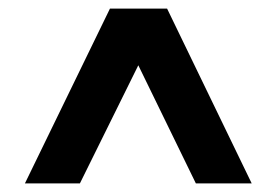

<svg xmlns="http://www.w3.org/2000/svg" viewBox="-20 -730 644 447"><path d="M38 -303 236 -710H369L566 -303H436L302 -578L166 -303Z"/></svg>

Font: Oxford Sans
Style: Regular
Weight: 800
Designer: Matt McInerney, Pablo Impallari, Rodrigo Fuenzalida
Foundry: Matt McInerney, Pablo Impallari, Rodrigo Fuenzalida
Version: Version 3.000g; ttfautohint (v1.5) -l 8 -r 28 -G 28 -x 14 -D